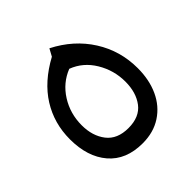

<svg xmlns="http://www.w3.org/2000/svg" viewBox="-155 -680 820 820"><g transform="rotate(-45 255.0 -270.5)"><path d="M45 -218Q45 -314 93.5 -391.5Q142 -469 240 -522L258 -555Q356 -505 410.5 -419Q465 -333 465 -228Q465 -158 440 -103.5Q415 -49 367 -17.5Q319 14 253 14Q153 14 99 -49Q45 -112 45 -218ZM387 -225Q387 -293 352 -351.5Q317 -410 256 -433Q195 -409 159 -352Q123 -295 123 -225Q123 -160 156 -117.5Q189 -75 256 -75Q323 -75 355 -117Q387 -159 387 -225Z"/></g></svg>

Font: Fira GO
Style: Regular
Weight: 400
Designer: Carrois Corporate
Foundry: Carrois Corporate GbR
Version: Version 0.300